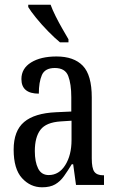

<svg xmlns="http://www.w3.org/2000/svg" viewBox="-20 -786 494 816"><path d="M159 10Q109 10 73.5 -29Q38 -68 38 -150Q38 -230 82.5 -267.5Q127 -305 218 -309L283 -312V-373Q283 -429 270 -463Q257 -497 213 -497Q171 -497 158 -467Q145 -437 145 -388Q71 -388 71 -450Q71 -495 112 -520.5Q153 -546 220 -546Q294 -546 332 -506.5Q370 -467 370 -372V-113Q370 -71 381 -56Q392 -41 419 -41H422V0H303L291 -88H285Q268 -60 252 -37.5Q236 -15 214.5 -2.5Q193 10 159 10ZM187 -42Q231 -42 257.5 -84.5Q284 -127 284 -191V-273L238 -270Q176 -266 152 -234.5Q128 -203 128 -144Q128 -98 142 -70Q156 -42 187 -42ZM235 -606Q213 -624 185 -652.5Q157 -681 133.5 -710Q110 -739 100 -756V-766H195Q203 -744 216.5 -717Q230 -690 245 -664Q260 -638 271 -619V-606Z"/></svg>

Font: Noto Serif Thai ExtraCondensed
Style: Regular
Weight: 400
Width: 2
Designer: Monotype Design Team
Foundry: Monotype Imaging Inc.
Version: Version 2.002; ttfautohint (v1.8.4.7-5d5b)